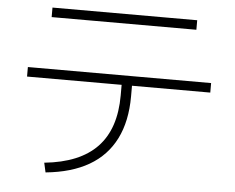

<svg xmlns="http://www.w3.org/2000/svg" viewBox="-54 -802 1107 904"><g transform="rotate(5 500.0 -350.0)"><path d="M183 -7Q350 -24 432 -110Q514 -196 514 -354V-404H67V-449H933V-404H563V-354Q563 -236 521 -152.5Q479 -69 397 -21.5Q315 26 193 38ZM158 -693V-738H842V-693Z"/></g></svg>

Font: M PLUS 1 Light
Style: Regular
Weight: 300
Designer: Coji Morishita
Foundry: UNDERFOREST DESIGN
Version: Version 1.001